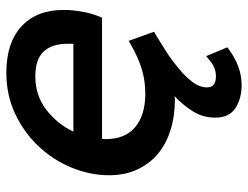

<svg xmlns="http://www.w3.org/2000/svg" viewBox="-106 -440 763 590"><g transform="rotate(-90 275.0 -144.5)"><path d="M166 -300H436V-318Q436 -366 412 -391.5Q388 -417 336 -417Q277 -417 233 -383Q189 -349 166 -300ZM473 -52 464 -47Q453 -40 440.5 -32.5Q428 -25 414 -16Q400 -7 387 2.5Q374 12 361 23Q335 44 318.5 66Q302 88 302 111Q302 138 336 138Q362 138 382 121L398 108L425 173L417 179Q394 196 366.5 206.5Q339 217 309 217Q268 217 238.5 198Q209 179 209 136Q209 98 228.5 67Q248 36 275 11Q272 11 269.5 11.5Q267 12 265 12Q214 12 171 -1.5Q128 -15 97.5 -40.5Q67 -66 49.5 -104Q32 -142 32 -190Q32 -248 55 -304.5Q78 -361 120 -406Q162 -451 220 -478.5Q278 -506 347 -506Q439 -506 489.5 -459.5Q540 -413 540 -330Q540 -304 535 -275Q530 -246 520 -221L516 -212H144Q143 -208 143 -201Q143 -141 180 -110Q217 -79 283 -79Q323 -79 358.5 -90Q394 -101 429 -121L445 -130Z"/></g></svg>

Font: Codetta
Style: Bold Italic
Weight: 700
Italic angle: -11°
Designer: Ulrich Proeller
Foundry: PROSA GmbH
Version: Version 2.00;September 29, 2018;FontCreator 11.5.0.2427 64-b